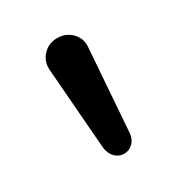

<svg xmlns="http://www.w3.org/2000/svg" viewBox="-86 -776 397 422"><g transform="rotate(-30 113.0 -565.0)"><path d="M114 -418Q101 -418 91.5 -427.5Q82 -437 80 -453L64 -658Q62 -681 76.5 -696.5Q91 -712 113 -712Q128 -712 139.5 -705Q151 -698 157.5 -686Q164 -674 162 -658L147 -453Q146 -437 136.5 -427.5Q127 -418 114 -418Z"/></g></svg>

Font: Nunito Medium
Style: Regular
Weight: 500
Designer: Vernon Adams
Foundry: Vernon Adams
Version: Version 3.602